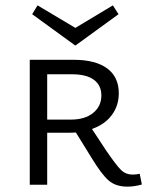

<svg xmlns="http://www.w3.org/2000/svg" viewBox="-20 -689 559 716"><path d="M422 -636 261 -519 100 -636 120 -669 261 -585 401 -669ZM501 -41 509 -1Q481 7 455 7Q411 7 384.5 -16.5Q358 -40 321 -101L263 -195Q253 -194 233 -194H156V0H91V-466H255Q336 -466 379.5 -434Q423 -402 423 -341Q423 -295 397 -260Q371 -225 323 -208L377 -126Q414 -72 431.5 -55Q449 -38 475 -38Q489 -38 501 -41ZM156 -243H244Q297 -243 327.5 -268Q358 -293 358 -333Q358 -371 330 -391.5Q302 -412 249 -412H156Z"/></svg>

Font: EauTestSC
Style: Regular
Weight: 400
Designer: Christian Thalmann (Catharsis Fonts)
Version: Version 0.001;PS 000.001;hotconv 1.0.88;makeotf.lib2.5.64775